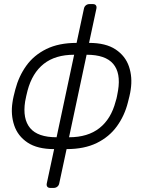

<svg xmlns="http://www.w3.org/2000/svg" viewBox="-20 -730 718 940"><path d="M226 190Q216 190 211.5 184Q207 178 209 168L245 0Q163 0 115 -32Q67 -64 49.5 -116.5Q32 -169 41 -228Q43 -243 47 -260Q51 -277 55 -292Q72 -357 109 -408.5Q146 -460 207 -490Q268 -520 355 -520L391 -688Q393 -698 400.5 -704Q408 -710 418 -710H435Q445 -710 449.5 -704Q454 -698 452 -688L416 -520Q498 -520 546 -488Q594 -456 611.5 -404Q629 -352 620 -292Q618 -277 614 -260Q610 -243 606 -228Q590 -164 552.5 -112Q515 -60 454 -30Q393 0 306 0L270 168Q268 178 260.5 184Q253 190 243 190ZM257 -58 343 -462Q251 -462 194.5 -417.5Q138 -373 115 -287Q111 -272 108.5 -260Q106 -248 103 -233Q90 -148 127.5 -103Q165 -58 257 -58ZM318 -58Q410 -58 467 -103Q524 -148 546 -233Q551 -248 553 -260Q555 -272 558 -287Q572 -373 534 -417.5Q496 -462 404 -462Z"/></svg>

Font: Rubik Light
Style: Italic
Weight: 300
Italic angle: -12°
Designer: Hubert and Fischer
Foundry: Hubert and Fischer
Version: Version 2.300;gftools[0.9.30]